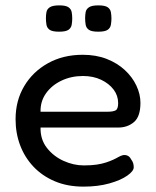

<svg xmlns="http://www.w3.org/2000/svg" viewBox="-20 -680 580 715"><path d="M291 15Q231 15 184 -5Q137 -25 104.5 -59.5Q72 -94 55 -139Q38 -184 38 -236Q38 -305 70 -359Q102 -413 158.5 -444.5Q215 -476 288 -476Q338 -476 377.5 -460.5Q417 -445 445 -419Q473 -393 488 -361Q503 -329 503 -297Q503 -246 479 -225.5Q455 -205 420 -205H131Q130 -161 154.5 -129.5Q179 -98 216.5 -81Q254 -64 292 -64Q320 -64 340 -67Q360 -70 375 -75Q390 -80 401 -85Q412 -90 420.5 -95Q429 -100 437 -102Q446 -104 454.5 -100.5Q463 -97 468 -87Q474 -79 476 -72Q478 -65 478 -57Q478 -43 454 -26Q430 -9 387.5 3Q345 15 291 15ZM131 -264H382Q401 -264 410.5 -269Q420 -274 420 -296Q420 -324 403 -346.5Q386 -369 356.5 -383Q327 -397 289 -397Q245 -397 208.5 -379.5Q172 -362 151 -332Q130 -302 131 -264ZM346 -562Q321 -562 311 -569Q301 -576 299 -588Q297 -600 297 -612Q297 -624 299 -635Q301 -646 311.5 -653Q322 -660 346 -660Q371 -660 381 -653Q391 -646 393 -634.5Q395 -623 395 -611Q395 -600 393 -588Q391 -576 381 -569Q371 -562 346 -562ZM200 -562Q175 -562 165 -569Q155 -576 153 -588Q151 -600 151 -612Q151 -624 153 -635Q155 -646 165.5 -653Q176 -660 201 -660Q225 -660 235 -653Q245 -646 247 -634.5Q249 -623 249 -611Q249 -600 247 -588Q245 -576 235 -569Q225 -562 200 -562Z"/></svg>

Font: Fredoka Light
Style: Regular
Weight: 400
Version: Version 2.001